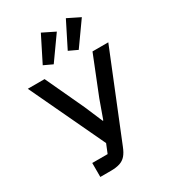

<svg xmlns="http://www.w3.org/2000/svg" viewBox="-226 -1075 1062 1190"><g transform="rotate(-30 305.0 -479.5)"><path d="M133 0V-100H243L269 -164L17 -698H137L265 -423L320 -294H324L371 -425L480 -698H593L348 -93Q334 -57 316.5 -37Q299 -17 273 -8.5Q247 0 208 0ZM350 -915 232 -749 170 -778 261 -959ZM529 -915 411 -749 349 -778 440 -959Z"/></g></svg>

Font: IBM Plex Sans Medium
Style: Regular
Weight: 500
Designer: Mike Abbink, Paul van der Laan, Pieter van Rosmalen
Foundry: Bold Monday
Version: Version 3.201